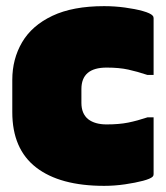

<svg xmlns="http://www.w3.org/2000/svg" viewBox="-20 -588 540 625"><path d="M319 -568Q353 -568 386.5 -563.5Q420 -559 445 -552Q470 -545 477 -537Q480 -534 480 -529V-344H460Q427 -355 397.5 -361.5Q368 -368 327 -368Q245 -368 245 -298V-253Q245 -218 267 -200Q289 -183 327 -183Q368 -183 397.5 -189Q427 -195 460 -206H480V-21Q480 -16 477 -13Q470 -6 445.5 0.5Q421 7 387 12Q353 17 319 17Q175 17 97.5 -43Q20 -103 20 -223V-328Q20 -396 52 -450.5Q84 -505 150.5 -536.5Q217 -568 319 -568Z"/></svg>

Font: Recursive Sn Lnr St XBk
Style: Regular
Weight: 1000
Version: Version 1.079;hotconv 1.0.112;makeotfexe 2.5.65598; ttfautoh